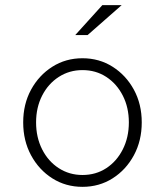

<svg xmlns="http://www.w3.org/2000/svg" viewBox="-20 -715 640 745"><path d="M300 10Q235 10 183 -23Q131 -56 100.5 -112.5Q70 -169 70 -240Q70 -311 100.5 -367Q131 -423 183 -456Q235 -489 300 -489Q365 -489 417 -456Q469 -423 499.5 -367Q530 -311 530 -240Q530 -169 499.5 -112.5Q469 -56 417 -23Q365 10 300 10ZM300 -36Q352 -36 392.5 -62.5Q433 -89 456.5 -135.5Q480 -182 480 -240Q480 -298 456.5 -344Q433 -390 392.5 -416.5Q352 -443 300 -443Q249 -443 208 -416.5Q167 -390 143.5 -344Q120 -298 120 -240Q120 -182 143.5 -135.5Q167 -89 208 -62.5Q249 -36 300 -36ZM272 -579 377 -695H452L320 -579Z"/></svg>

Font: Red Hat Mono VF Light
Style: Regular
Weight: 300
Monospace: yes
Designer: Pentagram, MCKL
Foundry: Pentagram, MCKL
Version: Version 1.023